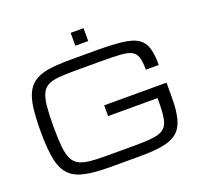

<svg xmlns="http://www.w3.org/2000/svg" viewBox="-157 -1117 1376 1310"><g transform="rotate(-20 531.5 -461.5)"><path d="M62.5 -384.8Q62.5 -479.5 72.3 -552.2Q82 -619.6 106 -662.1Q130.9 -705.1 171.4 -727.1Q212.4 -749.5 274.9 -757.8Q332.5 -765.6 425.3 -765.6H608.9Q723.6 -765.6 796.4 -756.8Q868.7 -748 907.2 -723.1Q945.8 -698.2 960.4 -650.9Q975.1 -603.5 975.1 -525.9H881.3Q881.3 -584 871.1 -616.7Q860.8 -648.9 832.5 -663.6Q803.7 -677.7 750.5 -681.2Q706.1 -684.6 608.9 -684.6H425.3Q364.7 -684.6 307.6 -680.7Q259.8 -676.3 230 -661.6Q199.2 -646 184.1 -614.3Q168 -582 162.1 -526.4Q156.2 -470.7 156.2 -384.8V-365.2Q156.2 -282.2 162.1 -227.5Q168 -173.3 184.1 -140.1Q199.2 -107.9 230 -91.3Q259.3 -75.7 307.6 -70.3Q348.6 -65.4 425.3 -65.4H641.6Q717.8 -65.4 771.5 -72.3Q820.8 -79.1 846.7 -100.6Q872.1 -121.6 880.9 -167Q889.6 -211.4 889.6 -287.6V-316.4H530.8V-394.5H983.4V-287.6Q983.4 -192.4 967.3 -132.8Q951.2 -73.2 913.1 -41Q874.5 -8.3 808.6 3.4Q746.1 15.6 641.6 15.6H425.3Q311.5 15.6 244.6 0.5Q173.8 -14.2 134.3 -54.2Q93.8 -94.7 78.6 -169.4Q62.5 -245.1 62.5 -365.2ZM484.9 -937.5H578.6V-843.8H484.9Z"/></g></svg>

Font: Michroma+
Style: Regular
Weight: 400
Designer: beogot
Foundry: beogot
Version: Version